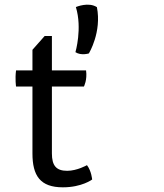

<svg xmlns="http://www.w3.org/2000/svg" viewBox="-20 -799 706 829"><path d="M305.7 -573.7C330.6 -557.6 363.8 -568.4 363.8 -568.4C363.8 -568.4 419.9 -660.6 398.4 -768.1C362.3 -791.5 310.1 -769.5 307.6 -768.6C335.9 -676.3 305.7 -573.7 305.7 -573.7ZM120.1 -136.7C120.1 -40.5 153.3 9.8 251.5 9.8C333.5 9.8 377.9 -23.9 377.9 -23.9C377.9 -23.9 375 -60.5 355.5 -85.9C355.5 -85.9 313 -61.5 270 -61.5C222.7 -61.5 204.1 -84 204.1 -136.7V-425.3H342.3C342.3 -425.3 357.4 -453.6 351.6 -495.1H204.1V-643.6H172.9L120.1 -584V-495.1H49.3C44.4 -457.5 49.3 -425.3 49.3 -425.3H120.1Z"/></svg>

Font: Basic
Style: Regular
Weight: 400
Designer: Magnus Gaarde
Foundry: Magnus Gaarde
Version: Version 1.001